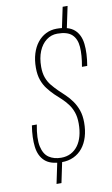

<svg xmlns="http://www.w3.org/2000/svg" viewBox="-104 -902 628 1075"><g transform="rotate(-10 209.5 -364.5)"><path d="M127 121 154 -8H182L155 121ZM306 -722 333 -850H361L334 -722ZM178 6Q114 6 82 -23Q50 -52 43.5 -104.5Q37 -157 48 -226H76Q61 -148 71 -102.5Q81 -57 109.5 -38Q138 -19 179 -19Q210 -19 234 -31.5Q258 -44 274.5 -66.5Q291 -89 299.5 -120.5Q308 -152 308 -191Q308 -228 298.5 -255Q289 -282 273.5 -302.5Q258 -323 240 -340L200 -377Q181 -396 164 -418Q147 -440 136.5 -469.5Q126 -499 126 -539Q126 -583 137 -619Q148 -655 168.5 -681Q189 -707 217 -721Q245 -735 278 -735Q346 -735 378.5 -706Q411 -677 417 -624Q423 -571 411 -500H381Q393 -566 389.5 -612Q386 -658 360 -682.5Q334 -707 277 -707Q242 -707 214.5 -686Q187 -665 171.5 -627.5Q156 -590 156 -539Q156 -504 165.5 -478Q175 -452 191 -432.5Q207 -413 225 -395L264 -358Q284 -339 301 -315Q318 -291 328.5 -261Q339 -231 339 -191Q339 -147 328 -110.5Q317 -74 296 -48Q275 -22 245 -8Q215 6 178 6Z"/></g></svg>

Font: Hubot Sans Condensed ExtraLight
Style: Italic
Weight: 200
Width: 3
Italic angle: -12.0243°
Designer: Deni Anggara
Foundry: GitHub, Inc., Subsidiary of Microsoft Corporation
Version: Version 2.000